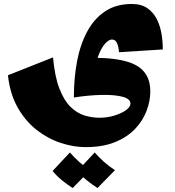

<svg xmlns="http://www.w3.org/2000/svg" viewBox="-20 -431 880 967"><path d="M411 310Q350 310 285 288.5Q220 267 163.5 222.5Q107 178 68.5 109.5Q30 41 20 -52L247 -142Q256 -44 279.5 16Q303 76 335.5 107.5Q368 139 405.5 150.5Q443 162 481 162Q519 162 554.5 151.5Q590 141 613.5 124.5Q637 108 637 91Q637 67 598 56.5Q559 46 494.5 47Q430 48 352 60L450 -140Q505 -140 550 -134.5Q595 -129 630 -117.5Q665 -106 689 -86Q713 -66 725 -37.5Q737 -9 737 30Q737 77 718.5 126.5Q700 176 661 217.5Q622 259 560 284.5Q498 310 411 310ZM352 60Q352 -39 368.5 -124.5Q385 -210 420.5 -274.5Q456 -339 511 -375Q566 -411 644 -411Q692 -411 722.5 -389.5Q753 -368 770 -334Q787 -300 793.5 -260Q800 -220 800 -182L579 -168Q579 -176 576.5 -191Q574 -206 566.5 -219Q559 -232 543 -232Q532 -232 516.5 -218.5Q501 -205 486 -175.5Q471 -146 461 -98.5Q451 -51 451 16ZM346 516Q318 498 291.5 476.5Q265 455 245 430L332 337Q355 363 379 384.5Q403 406 434 426ZM471 516Q443 498 416.5 476.5Q390 455 370 430L457 337Q480 363 504 384.5Q528 406 559 426Z"/></svg>

Font: Marhey Light
Style: Regular
Weight: 300
Designer: Nur Syamsi & Bustanul Arifin
Foundry: Namelatype
Version: Version 1.000